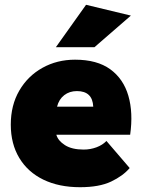

<svg xmlns="http://www.w3.org/2000/svg" viewBox="-20 -770 592 801"><path d="M314 11Q226 11 161 -20.5Q96 -52 60.5 -111Q25 -170 25 -250Q25 -331 60.5 -392Q96 -453 157 -487Q218 -521 293 -521Q385 -521 440 -481Q495 -441 515.5 -370.5Q536 -300 523 -208H215Q222 -183 251 -164.5Q280 -146 329 -146Q357 -146 382.5 -155.5Q408 -165 424 -182L521 -69Q493 -36 443.5 -12.5Q394 11 314 11ZM301 -390Q270 -390 248 -373Q226 -356 218 -325H369Q366 -390 301 -390ZM213 -573 339 -750 526 -705 374 -573Z"/></svg>

Font: Livvic Black
Style: Regular
Weight: 900
Designer: Jacques Le Bailly, Baron von Fonthausen
Version: Version 1.001; ttfautohint (v1.8.2)